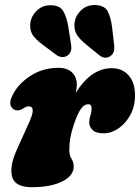

<svg xmlns="http://www.w3.org/2000/svg" viewBox="-20 -749 568 780"><path d="M50.5 -300.5Q34 -300.5 25.2 -316.5Q16.5 -332.5 29 -358Q50 -405 101.2 -439.2Q152.5 -473.5 218 -473.5Q253 -473.5 272.5 -454.8Q292 -436 292 -405.5Q292 -391.5 288 -372Q350.5 -472 434 -472Q477 -472 502.8 -442.5Q528.5 -413 528.5 -362Q528.5 -317 509.5 -282.2Q490.5 -247.5 461.5 -227.5Q432.5 -207.5 401.5 -207.5Q368 -207.5 355.2 -221.8Q342.5 -236 342.5 -250.5Q342.5 -265.5 347.2 -279.2Q352 -293 352 -309Q352 -325.5 338.5 -325.5Q322.5 -325.5 309.8 -308.2Q297 -291 282 -249Q270 -214 265.8 -189.2Q261.5 -164.5 261.5 -140.5Q261.5 -118 270.5 -103.8Q279.5 -89.5 279.5 -73Q279.5 -35 232.8 -11.8Q186 11.5 109 11.5Q41.5 11.5 29.5 -30.2Q17.5 -72 48 -140L100 -255.5Q127.5 -317 96.5 -317Q87.5 -317 75 -309Q62.5 -300.5 50.5 -300.5ZM435.5 -637 444 -564Q445.5 -550.5 442.2 -539.5Q439 -528.5 428 -521Q417.5 -513.5 405.8 -514.8Q394 -516 385 -523.5L332.5 -566Q300.5 -592 290.2 -611.5Q280 -631 283 -658.5Q287 -686 309.2 -707Q331.5 -728 362 -728.5Q403.5 -729 417 -703.8Q430.5 -678.5 435.5 -637ZM257.5 -640 269 -567Q271 -554 268.2 -543Q265.5 -532 255 -524Q244.5 -516.5 232.5 -517.2Q220.5 -518 211 -524.5L156.5 -565Q123.5 -589.5 112 -608.2Q100.5 -627 103 -654.5Q106 -682 127.5 -704Q149 -726 179.5 -727.5Q221.5 -729.5 236.2 -705Q251 -680.5 257.5 -640Z"/></svg>

Font: Fraunces 72pt SuperSoft Black
Style: Italic
Weight: 900
Italic angle: -16°
Version: Version 1.000;[b76b70a41]